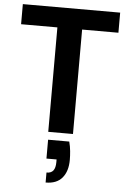

<svg xmlns="http://www.w3.org/2000/svg" viewBox="-63 -745 716 1075"><g transform="rotate(5 294.5 -208.0)"><path d="M225 0V-587H21V-700H568V-587H364V0ZM235 284V228Q261 228 273 212.5Q285 197 285 165V150H228V44H347Q354 71 356.5 97Q359 123 359 146Q359 210 328 247Q297 284 235 284Z"/></g></svg>

Font: DM Sans 28pt ExtraBold
Style: Regular
Weight: 800
Version: Version 4.004;gftools[0.9.30]